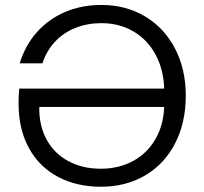

<svg xmlns="http://www.w3.org/2000/svg" viewBox="-20 -727 803 755"><path d="M53.1 -320.2Q53.1 -345.4 54.1 -359.2L55.8 -378.6H641.3V-306.6H134.5Q133 -234.3 162.9 -178.9Q192.8 -123.6 248.4 -93.6Q303.9 -63.5 376.5 -63.5Q447.3 -63.5 504 -94.3Q560.7 -125.1 593.4 -183.7Q626 -242.2 626 -321.9V-363.7Q626 -445.5 594.3 -507.4Q562.5 -569.2 506.2 -602.6Q449.8 -636 378.8 -636Q323.7 -636 276.8 -617.3Q229.8 -598.7 196.4 -563.1Q163 -527.5 147 -477.9H57.5Q78.8 -547.9 124.3 -599.6Q169.8 -651.2 234.8 -679.4Q299.8 -707.5 378.8 -707.5Q475.5 -707.5 551.1 -662Q626.8 -616.5 668.6 -535.5Q710.5 -454.5 710.5 -350.5Q710.5 -245.2 668.9 -163.9Q627.3 -82.5 551.4 -37.6Q475.5 7.3 376.5 7.3Q281.5 7.3 208.3 -31.5Q135 -70.2 94 -144.2Q53.1 -218.2 53.1 -320.2Z"/></svg>

Font: AF Albert Sans Medium
Style: Regular
Weight: 500
Designer: Andreas Rasmussen
Foundry: a.Foundry
Version: Version 1.300;Glyphs 3.2 (3231)